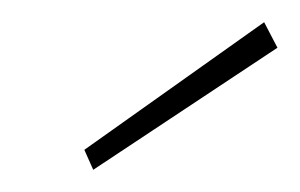

<svg xmlns="http://www.w3.org/2000/svg" viewBox="-20 -712 270 173"><path d="M64 -559 56 -577 218 -692 230 -669Z"/></svg>

Font: DM Sans 11pt Thin
Style: Italic
Weight: 250
Italic angle: -10°
Version: Version 4.004;gftools[0.9.30]